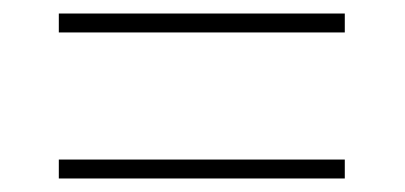

<svg xmlns="http://www.w3.org/2000/svg" viewBox="-20 -499 599 284"><path d="M67 -451V-479H490V-451ZM67 -235V-263H490V-235Z"/></svg>

Font: Noto Serif Devanagari Thin
Style: Regular
Weight: 100
Designer: Universal Thirst, Indian Type Foundry and the Monotype Design Team
Foundry: Monotype Imaging Inc.
Version: Version 2.004; ttfautohint (v1.8.4.7-5d5b)